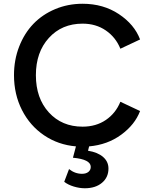

<svg xmlns="http://www.w3.org/2000/svg" viewBox="-20 -777 817 1032"><path d="M436 234.9Q407.2 234.9 376.5 225.6Q345.7 216.3 325.2 200.2L351.1 131.8Q382.8 157.2 420.9 157.2Q442.4 157.2 455.1 147Q467.8 136.7 467.8 120.1Q467.8 79.6 372.1 70.8L388.2 9.8Q292.5 1.5 216.8 -49.8Q141.1 -101.1 98.1 -185.5Q55.2 -270 55.2 -373Q55.2 -455.1 83 -526.6Q110.8 -598.1 159.4 -648.7Q208 -699.2 276.6 -728Q345.2 -756.8 423.8 -756.8Q535.2 -756.8 618.9 -701.2Q702.6 -645.5 732.9 -564.9L627 -515.1Q602.1 -576.7 548.8 -613.3Q495.6 -649.9 423.8 -649.9Q312.5 -649.9 242.7 -573.2Q172.9 -496.6 172.9 -373Q172.9 -249 242.7 -172.6Q312.5 -96.2 423.8 -96.2Q496.1 -96.2 549.1 -132.3Q602.1 -168.5 627 -230L732.9 -180.2Q705.1 -106.9 631.6 -53Q558.1 1 459 9.8L453.1 33.2Q505.4 41.5 534.2 66.7Q563 91.8 563 128.9Q563 176.3 528.1 205.6Q493.2 234.9 436 234.9Z"/></svg>

Font: Plus Jakarta Sans SemiBold
Style: Regular
Weight: 600
Designer: Gumpita Rahayu
Foundry: Tokotype
Version: Version 2.006